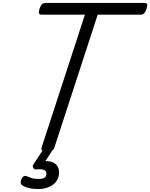

<svg xmlns="http://www.w3.org/2000/svg" viewBox="-20 -1018 1023 1307"><path d="M298 15Q256 15 263 -13L558 -918H264Q249 -918 245.5 -927Q242 -936 249 -958Q257 -981 266 -989.5Q275 -998 290 -998H963Q978 -998 981.5 -989.5Q985 -981 977 -958Q970 -936 961 -927Q952 -918 937 -918H645L350 -13Q346 1 333 8Q320 15 298 15ZM241 269Q204 269 174.5 261.5Q145 254 128 241Q120 233 121 220.5Q122 208 127 199Q134 186 142.5 181.5Q151 177 161 181Q174 187 193 193.5Q212 200 243 200Q268 200 282 192.5Q296 185 296 165Q296 143 276.5 137.5Q257 132 230 135Q219 136 214.5 133Q210 130 206 124Q202 117 203.5 110.5Q205 104 210 97L283 -13H348L272 105L243 89Q287 75 318 80.5Q349 86 365.5 106Q382 126 382 155Q382 192 362.5 217.5Q343 243 311 256Q279 269 241 269Z"/></svg>

Font: Playwrite NZ
Style: Regular
Weight: 400
Designer: Veronika Burian, José Scaglione
Foundry: TypeTogether
Version: Version 1.002